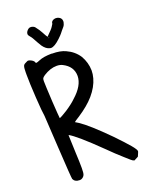

<svg xmlns="http://www.w3.org/2000/svg" viewBox="-171 -1043 901 1135"><g transform="rotate(-20 279.5 -475.0)"><path d="M244.1 -851.6Q252 -856.4 243.2 -855.5H244.1ZM240.2 -862.3Q277.3 -898.4 283.2 -909.2Q289.1 -919.9 293 -924.8Q293 -939.5 308.6 -946.3Q316.4 -949.2 323.2 -949.2Q332 -949.2 340.8 -945.3Q359.4 -936.5 359.4 -917Q359.4 -913.1 358.4 -909.2Q355.5 -894.5 347.2 -884.8Q338.9 -875 333 -868.2Q327.1 -861.3 321.3 -853.5Q315.4 -845.7 296.9 -828.1Q259.8 -793 237.3 -793Q234.4 -793 231.4 -793.9Q207 -798.8 187.5 -827.1Q178.7 -840.8 171.9 -853.5Q153.3 -889.6 144.5 -898.4Q134.8 -908.2 133.8 -918Q133.8 -925.8 139.6 -934.6Q152.3 -951.2 165 -950.2Q167 -950.2 168.9 -950.2Q183.6 -948.2 191.4 -939.5Q210.9 -915 221.7 -894Q232.4 -873 240.2 -862.3ZM50.8 -747.1Q53.7 -756.8 65.4 -761.7Q80.1 -769.5 83 -769.5Q91.8 -769.5 105.5 -761.7Q119.1 -752.9 121.1 -744.1V-743.2Q122.1 -740.2 125 -740.2Q130.9 -740.2 149.4 -748Q175.8 -759.8 227.5 -760.7Q229.5 -759.8 231.4 -759.8Q283.2 -759.8 315.4 -744.1Q363.3 -722.7 390.6 -680.7Q416 -636.7 417 -586.9Q417 -563.5 410.2 -539.1Q396.5 -489.3 355.5 -441.4Q317.4 -397.5 252.9 -355.5Q225.6 -338.9 219.7 -333Q224.6 -329.1 240.2 -320.3Q293.9 -285.2 403.3 -174.8Q459 -117.2 485.4 -85.9Q511.7 -54.7 511.7 -43.9Q511.7 -41 500 -14.6L499 -13.7L498 -12.7L473.6 0H472.7Q470.7 0 468.8 -2H467.8H466.8Q460 -3.9 420.9 -40Q380.9 -75.2 332 -124Q202.1 -251 158.2 -274.4Q158.2 -270.5 158.2 -264.6Q158.2 -249 162.1 -159.2Q165 -102.5 165 -63.5Q165 -31.2 160.2 -21.5Q154.3 -8.8 140.6 -2.9Q134.8 -1 128.9 -1Q99.6 -1 89.8 -22.5Q86.9 -30.3 75.2 -231.4Q63.5 -421.9 63.5 -428.7Q58.6 -455.1 52.7 -547.9Q46.9 -641.6 46.9 -692.4V-708Q46.9 -736.3 50.8 -747.1ZM328.1 -584Q328.1 -644.5 267.6 -674.8Q252 -682.6 231.4 -682.6Q191.4 -682.6 148.4 -655.3Q135.7 -646.5 132.8 -641.1Q129.9 -635.7 129.9 -623Q129.9 -600.6 135.7 -493.2Q141.6 -400.4 143.6 -385.7Q154.3 -388.7 193.4 -413.1Q236.3 -441.4 259.8 -464.8Q327.1 -524.4 328.1 -584Z"/></g></svg>

Font: sage sans
Style: Regular
Weight: 400
Version: Version 001.032